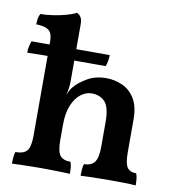

<svg xmlns="http://www.w3.org/2000/svg" viewBox="-81 -789 793 865"><g transform="rotate(10 315.5 -357.0)"><path d="M31 3Q31 -14 32.5 -28Q34 -42 37 -51Q76 -51 90.5 -69.5Q105 -88 105 -138V-563Q105 -587 100 -602Q95 -617 79 -625Q63 -633 30 -634Q30 -648 32 -660.5Q34 -673 40 -683Q67 -683 99.5 -688Q132 -693 160 -701Q188 -709 201 -717Q212 -713 219.5 -702Q227 -691 227 -669V-405Q227 -393 225 -377.5Q223 -362 218 -345Q223 -355 228 -365Q233 -375 241 -384Q260 -407 297 -428.5Q334 -450 383 -450Q423 -450 458 -434Q493 -418 514.5 -382.5Q536 -347 536 -287V-138Q536 -87 548.5 -69Q561 -51 590 -51Q594 -40 595.5 -27.5Q597 -15 597 3Q575 1 542.5 0.5Q510 0 478 0Q457 0 431.5 0.5Q406 1 383.5 1.5Q361 2 345 3Q345 -13 346 -26.5Q347 -40 351 -51Q383 -51 398.5 -70.5Q414 -90 414 -142V-255Q414 -322 391.5 -346.5Q369 -371 331 -371Q305 -371 281.5 -353.5Q258 -336 242.5 -300Q227 -264 227 -208V-138Q227 -88 241 -69.5Q255 -51 289 -51Q294 -39 295 -26.5Q296 -14 296 3Q282 2 259.5 1.5Q237 1 212.5 0.5Q188 0 166 0Q145 0 119 0.5Q93 1 69.5 1.5Q46 2 31 3ZM12 -501Q12 -516 15 -530Q18 -544 22 -555H380Q380 -544 378 -530.5Q376 -517 371 -503Q356 -503 322 -503Q288 -503 245 -503Q202 -503 157 -503Q112 -503 73.5 -502.5Q35 -502 12 -501Z"/></g></svg>

Font: Vollkorn SemiBold
Style: Regular
Weight: 600
Designer: Friedrich Althausen
Foundry: Friedrich Althausen
Version: Version 5.000